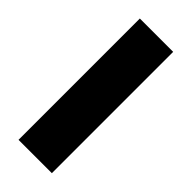

<svg xmlns="http://www.w3.org/2000/svg" viewBox="-186 -578 611 611"><g transform="rotate(45 119.0 -273.0)"><path d="M44 0H194V-546H44Z"/></g></svg>

Font: Mluvka ExtraBold
Style: Regular
Weight: 800
Designer: Modified by Jiří Krblich, Original typeface by Gumpita Rahayu
Foundry: Gumpita Rahayu & Jiří Krblich
Version: Version 2.000;Glyphs 3.1.1 (3134)